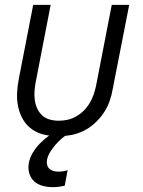

<svg xmlns="http://www.w3.org/2000/svg" viewBox="-20 -550 590 792"><path d="M221 12Q191 12 162.5 5.5Q134 -1 111.5 -17Q89 -33 75 -57Q61 -81 55 -109Q49 -137 50.5 -167Q52 -197 58 -227L117 -530H189L128 -215Q124 -195 122.5 -175.5Q121 -156 123.5 -137.5Q126 -119 133.5 -102.5Q141 -86 154 -74Q167 -62 185 -57Q203 -52 223 -52Q241 -52 259 -56Q277 -60 294.5 -70Q312 -80 326 -94Q340 -108 350 -125Q360 -142 366 -159.5Q372 -177 376 -195L441 -530H513L445 -183Q441 -158 432 -132.5Q423 -107 407.5 -84Q392 -61 370.5 -41.5Q349 -22 324.5 -10Q300 2 273.5 7Q247 12 221 12ZM197 222Q176 222 155.5 216.5Q135 211 120.5 197.5Q106 184 100.5 164Q95 144 99 122Q103 101 115 80.5Q127 60 143.5 43Q160 26 179 12Q198 -2 219 -12H267L265 0Q249 9 235 21Q221 33 209 47Q197 61 187 77Q177 93 174 109Q172 120 174.5 130Q177 140 184 146.5Q191 153 201 155.5Q211 158 221 158Q231 158 240.5 156.5Q250 155 259 152L247 216Q234 219 222 220.5Q210 222 197 222Z"/></svg>

Font: Lode
Style: Italic
Weight: 400
Italic angle: -11°
Monospace: yes
Designer: Belleve Invis
Foundry: Belleve Invis
Version: Version 29.2.0; ttfautohint (v1.8.3)